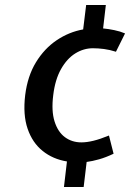

<svg xmlns="http://www.w3.org/2000/svg" viewBox="-20 -736 522 770"><path d="M236.5 14 248.5 -88.5Q192.5 -97.5 151.2 -130.5Q110 -163.5 90.8 -219.5Q71.5 -275.5 81 -354.5Q90.5 -431 124.2 -486.2Q158 -541.5 207.5 -574.8Q257 -608 313.5 -618L325.5 -716H404.5L393.5 -622Q415 -620 438.2 -615.2Q461.5 -610.5 481.5 -602L445 -528.5Q420 -536.5 396.8 -539.5Q373.5 -542.5 352.5 -542.5Q315.5 -542.5 282 -521.8Q248.5 -501 224.8 -459Q201 -417 193.5 -354.5Q185.5 -291 198.8 -249Q212 -207 240.2 -186Q268.5 -165 306.5 -165Q328 -165 354.8 -171.5Q381.5 -178 417 -192.5L435.5 -119.5Q405 -105 377.8 -97.2Q350.5 -89.5 327.5 -86.5L315.5 14Z"/></svg>

Font: Expletus Sans Medium
Style: Italic
Weight: 500
Italic angle: -7°
Version: Version 7.500